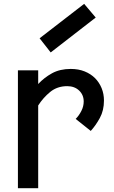

<svg xmlns="http://www.w3.org/2000/svg" viewBox="-20 -998 602 1018"><path d="M426.2 -977.5 487.5 -905 248.8 -720 190 -795ZM381.2 -367.5Q398.8 -385 411.2 -409.4Q423.8 -433.8 423.8 -460Q423.8 -495 399.4 -518.1Q375 -541.2 336.2 -541.2Q283.8 -541.2 246.2 -510.6Q208.8 -480 182.5 -438.8V0H75V-625H182.5V-552.5Q213.8 -586.2 255.6 -609.4Q297.5 -632.5 355 -632.5Q396.2 -632.5 428.8 -619.4Q461.2 -606.2 483.8 -583.8Q506.2 -561.2 518.8 -530.6Q531.2 -500 531.2 -465Q531.2 -412.5 509.4 -372.5Q487.5 -332.5 461.2 -303.8Z"/></svg>

Font: Abordage
Style: Regular
Weight: 400
Designer: Ange Degheest & Eugénie Bidaut
Foundry: Velvetyne Type Foundry
Version: Version 1.000;FEAKit 1.0